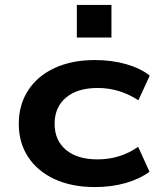

<svg xmlns="http://www.w3.org/2000/svg" viewBox="-20 -747 645 777"><path d="M364 10Q270 10 201 -22Q132 -54 94 -111.5Q56 -169 56 -246Q56 -323 94 -381.5Q132 -440 201.5 -472Q271 -504 364 -504Q432 -504 490 -487.5Q548 -471 586 -441L540 -341Q504 -365 462.5 -378Q421 -391 376 -391Q293 -391 247 -352Q201 -313 201 -246Q201 -179 247 -140.5Q293 -102 375 -102Q421 -102 462.5 -115Q504 -128 539 -153L585 -52Q546 -23 489 -6.5Q432 10 364 10ZM291 -595V-727H431V-595Z"/></svg>

Font: Nunito Sans 10pt Expanded
Style: Bold
Weight: 700
Width: 7
Designer: Vernon Adams
Foundry: Vernon Adams
Version: Version 3.101;gftools[0.9.27]